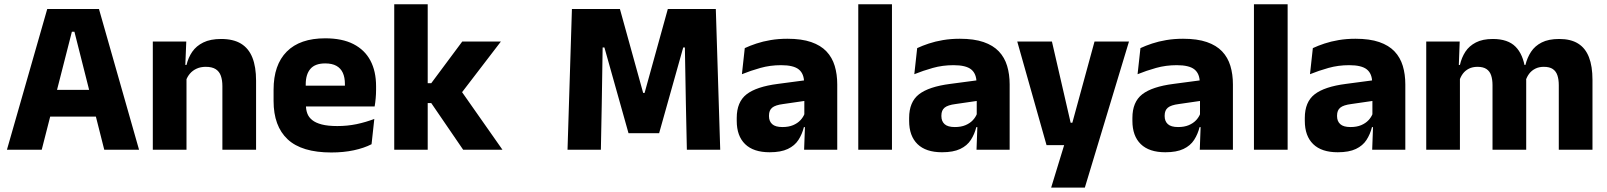

<svg xmlns="http://www.w3.org/2000/svg" viewBox="-20 -680 7300 872"><path d="M169.5 0H11.5L194.5 -639H429.5L611.5 0H453.5L318 -536H306.5ZM455 -150.5H167V-272H455Z M1143 0H990V-289Q990 -316 983 -335.8Q976 -355.5 959.5 -366Q943 -376.5 914.5 -376.5Q891 -376.5 873 -368.2Q855 -360 842.8 -345.8Q830.5 -331.5 824.5 -313.5L801 -385H827Q835 -418.5 853.2 -445Q871.5 -471.5 903.5 -487.2Q935.5 -503 984.5 -503Q1039.5 -503 1074.5 -481.8Q1109.5 -460.5 1126.2 -418.5Q1143 -376.5 1143 -313.5ZM827 0H674V-491.5H826L821 -368.5L827 -354Z M1484.5 12.5Q1350.5 12.5 1286.5 -47.2Q1222.5 -107 1222.5 -221.5V-272.5Q1222.5 -385.5 1282.5 -445.8Q1342.5 -506 1457 -506Q1534 -506 1585.2 -479.8Q1636.5 -453.5 1662.2 -405Q1688 -356.5 1688 -288.5V-272Q1688 -253 1686.2 -233.2Q1684.5 -213.5 1681.5 -196.5H1543.5Q1545.5 -225.5 1546 -251.2Q1546.5 -277 1546.5 -298Q1546.5 -328.5 1537 -349.2Q1527.5 -370 1507.8 -381Q1488 -392 1457 -392Q1411 -392 1389.8 -367.2Q1368.5 -342.5 1368.5 -297V-252L1369.5 -235.5V-200.5Q1369.5 -181.5 1375.8 -164.5Q1382 -147.5 1397.8 -134.8Q1413.5 -122 1441.2 -114.8Q1469 -107.5 1512 -107.5Q1557.5 -107.5 1599.5 -116.2Q1641.5 -125 1680 -140L1667.5 -25Q1633.5 -7.5 1587 2.5Q1540.5 12.5 1484.5 12.5ZM1650.5 -196.5H1303.5V-291H1650.5Z M2262 0H2083.5L1938.5 -212H1898.5V-302H1938.5L2079.5 -491.5H2255L2068 -247.5V-276.5ZM1922.5 0H1770.5V-660.5H1922.5Z M2709 0H2557.5L2577.5 -639H2795.5L2901 -258H2907.5L3013 -639H3231L3251 0H3099.5L3095 -209.5L3090.5 -464.5H3083L2973.5 -75H2834.5L2725 -464.5H2717L2713 -209Z M3782.5 0H3632L3636.5 -123L3633 -130.5V-284L3632 -304Q3632 -345 3608 -364.5Q3584 -384 3527.5 -384Q3478 -384 3433.5 -371.5Q3389 -359 3349.5 -343L3362.5 -461.5Q3386 -472.5 3415.2 -482.2Q3444.5 -492 3480 -498Q3515.5 -504 3556 -504Q3620.5 -504 3664 -489Q3707.5 -474 3733.5 -446.5Q3759.5 -419 3771 -380.8Q3782.5 -342.5 3782.5 -296.5ZM3475.5 11.5Q3402 11.5 3364 -25.5Q3326 -62.5 3326 -131V-144.5Q3326 -217 3370.8 -251.8Q3415.5 -286.5 3513 -299L3645 -316.5L3654 -224.5L3537 -207.5Q3501.5 -203 3487 -191Q3472.5 -179 3472.5 -155.5V-152Q3472.5 -129.5 3487 -116.2Q3501.5 -103 3533.5 -103Q3561.5 -103 3581.8 -111.5Q3602 -120 3615 -133.8Q3628 -147.5 3634.5 -164.5L3656 -102.5H3631Q3623 -70.5 3606.2 -44.5Q3589.5 -18.5 3558 -3.5Q3526.5 11.5 3475.5 11.5Z M4031 0H3878V-660.5H4031Z M4565.5 0H4415L4419.5 -123L4416 -130.5V-284L4415 -304Q4415 -345 4391 -364.5Q4367 -384 4310.5 -384Q4261 -384 4216.5 -371.5Q4172 -359 4132.5 -343L4145.5 -461.5Q4169 -472.5 4198.2 -482.2Q4227.5 -492 4263 -498Q4298.5 -504 4339 -504Q4403.5 -504 4447 -489Q4490.5 -474 4516.5 -446.5Q4542.5 -419 4554 -380.8Q4565.5 -342.5 4565.5 -296.5ZM4258.5 11.5Q4185 11.5 4147 -25.5Q4109 -62.5 4109 -131V-144.5Q4109 -217 4153.8 -251.8Q4198.5 -286.5 4296 -299L4428 -316.5L4437 -224.5L4320 -207.5Q4284.5 -203 4270 -191Q4255.5 -179 4255.5 -155.5V-152Q4255.5 -129.5 4270 -116.2Q4284.5 -103 4316.5 -103Q4344.5 -103 4364.8 -111.5Q4385 -120 4398 -133.8Q4411 -147.5 4417.5 -164.5L4439 -102.5H4414Q4406 -70.5 4389.2 -44.5Q4372.5 -18.5 4341 -3.5Q4309.5 11.5 4258.5 11.5Z M4842.5 -122.5H4922.5L4840.5 -87L4951 -491.5H5107.5L4907 172H4754L4830.5 -78L4902.5 -21H4733L4600 -491.5H4757.5Z M5579.5 0H5429L5433.5 -123L5430 -130.5V-284L5429 -304Q5429 -345 5405 -364.5Q5381 -384 5324.5 -384Q5275 -384 5230.5 -371.5Q5186 -359 5146.5 -343L5159.5 -461.5Q5183 -472.5 5212.2 -482.2Q5241.5 -492 5277 -498Q5312.5 -504 5353 -504Q5417.5 -504 5461 -489Q5504.5 -474 5530.5 -446.5Q5556.5 -419 5568 -380.8Q5579.5 -342.5 5579.5 -296.5ZM5272.5 11.5Q5199 11.5 5161 -25.5Q5123 -62.5 5123 -131V-144.5Q5123 -217 5167.8 -251.8Q5212.5 -286.5 5310 -299L5442 -316.5L5451 -224.5L5334 -207.5Q5298.5 -203 5284 -191Q5269.5 -179 5269.5 -155.5V-152Q5269.5 -129.5 5284 -116.2Q5298.5 -103 5330.5 -103Q5358.5 -103 5378.8 -111.5Q5399 -120 5412 -133.8Q5425 -147.5 5431.5 -164.5L5453 -102.5H5428Q5420 -70.5 5403.2 -44.5Q5386.5 -18.5 5355 -3.5Q5323.5 11.5 5272.5 11.5Z M5828 0H5675V-660.5H5828Z M6362.5 0H6212L6216.5 -123L6213 -130.5V-284L6212 -304Q6212 -345 6188 -364.5Q6164 -384 6107.5 -384Q6058 -384 6013.5 -371.5Q5969 -359 5929.5 -343L5942.5 -461.5Q5966 -472.5 5995.2 -482.2Q6024.5 -492 6060 -498Q6095.5 -504 6136 -504Q6200.5 -504 6244 -489Q6287.5 -474 6313.5 -446.5Q6339.5 -419 6351 -380.8Q6362.5 -342.5 6362.5 -296.5ZM6055.5 11.5Q5982 11.5 5944 -25.5Q5906 -62.5 5906 -131V-144.5Q5906 -217 5950.8 -251.8Q5995.5 -286.5 6093 -299L6225 -316.5L6234 -224.5L6117 -207.5Q6081.5 -203 6067 -191Q6052.5 -179 6052.5 -155.5V-152Q6052.5 -129.5 6067 -116.2Q6081.5 -103 6113.5 -103Q6141.5 -103 6161.8 -111.5Q6182 -120 6195 -133.8Q6208 -147.5 6214.5 -164.5L6236 -102.5H6211Q6203 -70.5 6186.2 -44.5Q6169.5 -18.5 6138 -3.5Q6106.5 11.5 6055.5 11.5Z M7212.5 0H7059.5V-293Q7059.5 -319 7053.2 -337.8Q7047 -356.5 7032.2 -366.5Q7017.5 -376.5 6991.5 -376.5Q6969.5 -376.5 6953 -368.2Q6936.5 -360 6925.5 -345.8Q6914.5 -331.5 6909 -313.5L6894.5 -385H6908Q6916 -418 6933.5 -444.8Q6951 -471.5 6982 -487.2Q7013 -503 7061.5 -503Q7114 -503 7147.2 -482.2Q7180.5 -461.5 7196.5 -420.2Q7212.5 -379 7212.5 -317.5ZM6610.5 0H6457.5V-491.5H6609.5L6604.5 -359L6610.5 -354ZM6911.5 0H6758.5V-293Q6758.5 -319 6752.2 -337.8Q6746 -356.5 6731 -366.5Q6716 -376.5 6690.5 -376.5Q6668 -376.5 6651.5 -368.2Q6635 -360 6624.2 -345.8Q6613.5 -331.5 6608 -313.5L6584.5 -385H6610.5Q6618 -418.5 6635.2 -445Q6652.5 -471.5 6683 -487.2Q6713.5 -503 6760 -503Q6828.5 -503 6863.2 -467.8Q6898 -432.5 6907 -365.5Q6908.5 -355.5 6910 -341Q6911.5 -326.5 6911.5 -315Z"/></svg>

Font: Anek Malayalam
Style: Bold
Weight: 700
Version: Version 1.003